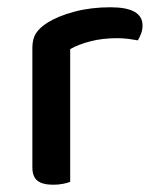

<svg xmlns="http://www.w3.org/2000/svg" viewBox="-20 -502 430 528"><path d="M173 -2Q166 1 153.5 3.5Q141 6 126 6Q97 6 83 -5Q69 -16 69 -42V-370Q69 -395 79 -410.5Q89 -426 111 -440Q140 -458 185 -470Q230 -482 284 -482Q372 -482 372 -432Q372 -420 368 -409.5Q364 -399 359 -391Q349 -393 334 -395Q319 -397 302 -397Q262 -397 229 -388.5Q196 -380 173 -367Z"/></svg>

Font: Baloo Paaji 2 Medium
Style: Regular
Weight: 500
Designer: Shuchita Grover, Noopur Datye and Ek Type
Foundry: Ek Type
Version: Version 1.640;hotconv 1.0.111;makeotfexe 2.5.65597; ttfautoh